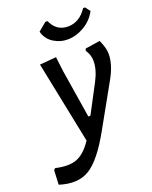

<svg xmlns="http://www.w3.org/2000/svg" viewBox="-241 -747 812 1027"><g transform="rotate(-20 165.0 -233.5)"><path d="M373 -662 394 -634Q369 -587 324 -560.5Q279 -534 234 -532.5Q189 -531 150.5 -554.5Q112 -578 100 -623L147 -662H159Q188 -597 253.5 -597Q319 -597 362 -662ZM136 -465 146 -383 190 -108H202L287 -269Q318 -328 318 -378Q318 -412 297 -443L301 -454L385 -467Q407 -419 407 -386Q407 -325 366 -252L232 -12Q154 129 85.5 171Q17 213 -84 181L-80 99L-71 91Q2 108 48.5 90.5Q95 73 137 10L42 -457Z"/></g></svg>

Font: Alegreya Sans Medium
Style: Italic
Weight: 500
Italic angle: -7°
Designer: Juan Pablo del Peral
Foundry: Huerta Tipografica
Version: Version 2.007